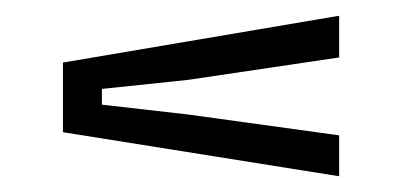

<svg xmlns="http://www.w3.org/2000/svg" viewBox="-20 -516 511 244"><path d="M411 -292V-344L219 -370.5L109.5 -383V-403L219 -414.5L411 -443V-496L60 -436.5V-348Z"/></svg>

Font: Big Shoulders Stencil Text Light
Style: Regular
Weight: 300
Designer: Patric King
Foundry: XO Type Co
Version: Version 1.000